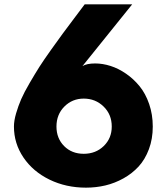

<svg xmlns="http://www.w3.org/2000/svg" viewBox="-20 -845 768 880"><path d="M43.9 -265.1Q43.9 -291.5 53.7 -325.2Q63.5 -358.9 77.1 -390.4Q90.8 -421.9 116 -464.8Q141.1 -507.8 160.6 -538.6Q180.2 -569.3 214.1 -616.9Q248 -664.6 266.6 -689.7Q285.2 -714.8 320.8 -762.2Q356.4 -809.6 368.2 -825.2H585.9L357.9 -542Q377.9 -554.2 416 -554.2Q450.7 -554.2 486.8 -542.7Q522.9 -531.2 557.6 -507.3Q592.3 -483.4 619.6 -450Q647 -416.5 663.6 -368.4Q680.2 -320.3 680.2 -265.1Q680.2 -208.5 662.6 -161.4Q645 -114.3 615.5 -82Q585.9 -49.8 546.1 -27.6Q506.3 -5.4 463.1 4.9Q419.9 15.1 374 15.1Q282.7 15.1 207 -21.7Q131.3 -58.6 87.6 -123Q43.9 -187.5 43.9 -265.1ZM238.8 -265.1Q238.8 -210.9 273.9 -175.5Q309.1 -140.1 363.8 -140.1Q418.9 -140.1 455.6 -175.8Q492.2 -211.4 492.2 -265.1Q492.2 -320.3 454.8 -356.7Q417.5 -393.1 363.8 -393.1Q311.5 -393.1 275.1 -356.7Q238.8 -320.3 238.8 -265.1Z"/></svg>

Font: Hussar Preview
Style: Bold
Weight: 700
Foundry: Cannot Into Space Fonts, PlusOne Fonts
Version: Version 2.29RC2 "Millennial"